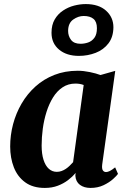

<svg xmlns="http://www.w3.org/2000/svg" viewBox="-20 -913 620 943"><path d="M482 -105.5Q479.5 -85 485 -76.5Q490.5 -68 501 -68Q508.5 -68 519 -73Q529.5 -78 545.5 -91L559.5 -59Q554 -50.5 535.5 -33.8Q517 -17 488.8 -3.5Q460.5 10 424.5 10Q393 10 372.5 -5.2Q352 -20.5 350 -50.5L351.5 -63.5Q336 -45 314 -28.2Q292 -11.5 263.8 -0.8Q235.5 10 200 10Q141.5 10 103.8 -17.5Q66 -45 48 -91.2Q30 -137.5 30 -193.5Q30 -249 44.2 -303Q58.5 -357 86.2 -404.5Q114 -452 154.2 -488.2Q194.5 -524.5 246.8 -545Q299 -565.5 362 -565.5Q390 -565.5 421.2 -559Q452.5 -552.5 473.5 -544.5L546 -565ZM391 -495.5Q382 -499 371.8 -500.8Q361.5 -502.5 350.5 -502.5Q315 -502.5 287.5 -484.2Q260 -466 240.5 -434.5Q221 -403 208.5 -363.5Q196 -324 190.2 -281.2Q184.5 -238.5 184.5 -198Q184.5 -157 193.8 -128Q203 -99 219.8 -84Q236.5 -69 259 -69Q271 -69 282.2 -73Q293.5 -77 303.5 -83.8Q313.5 -90.5 322.2 -99Q331 -107.5 339 -116.5ZM367.5 -638.5Q307 -638.5 270 -669.5Q233 -700.5 233 -752Q233 -791 248.8 -817.8Q264.5 -844.5 289.8 -861.2Q315 -878 344.2 -885.5Q373.5 -893 401 -893Q465 -893 501 -860.5Q537 -828 537 -779Q536.5 -731 512.5 -699.8Q488.5 -668.5 449.8 -653.5Q411 -638.5 367.5 -638.5ZM375.5 -698Q394 -698 412.5 -704.2Q431 -710.5 443.5 -727.2Q456 -744 456 -774.5Q456 -806 439.2 -820.2Q422.5 -834.5 391 -834.5Q364.5 -834.5 339.8 -817.2Q315 -800 314.5 -761.5Q314.5 -736 329 -717Q343.5 -698 375.5 -698Z"/></svg>

Font: Merriweather 24pt ExtraBold
Style: Italic
Weight: 800
Italic angle: -7.8°
Version: Version 2.101